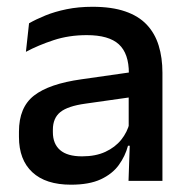

<svg xmlns="http://www.w3.org/2000/svg" viewBox="-20 -520 541 552"><path d="M349.5 0 353.5 -116 350 -131V-285L350.5 -309.5Q350.5 -366 321.8 -392.5Q293 -419 229.5 -419Q178 -419 134 -404.5Q90 -390 54.5 -371L63.5 -453Q83.5 -464.5 110.5 -475.5Q137.5 -486.5 171.5 -493.5Q205.5 -500.5 246 -500.5Q301.5 -500.5 340 -487.2Q378.5 -474 402 -449Q425.5 -424 436.2 -389Q447 -354 447 -311V0ZM184 11Q111.5 11 73 -24.8Q34.5 -60.5 34.5 -126.5V-141.5Q34.5 -211.5 77.8 -245.2Q121 -279 214 -292L361 -313L366.5 -242L225.5 -222Q175 -215 153.5 -197.8Q132 -180.5 132 -147V-140Q132 -106.5 152.8 -88.5Q173.5 -70.5 216 -70.5Q255 -70.5 283 -83.5Q311 -96.5 328.5 -118.2Q346 -140 352.5 -166.5L366 -101H348Q340 -71 321.5 -45.5Q303 -20 269.8 -4.5Q236.5 11 184 11Z"/></svg>

Font: Anek Odia Medium
Style: Regular
Weight: 500
Designer: Yesha Goshar & Mahesh Sahu (Odia), Yesha Goshar (Latin)
Foundry: Ek Type
Version: Version 1.003